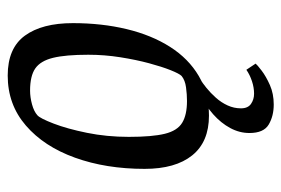

<svg xmlns="http://www.w3.org/2000/svg" viewBox="-136 -417 730 498"><g transform="rotate(-90 229.0 -168.0)"><path d="M178 9Q110 9 75 -34.5Q40 -78 40 -158Q40 -258 69 -338.5Q98 -419 152.5 -466Q207 -513 282 -513Q353 -513 385.5 -468.5Q418 -424 418 -344Q418 -269 402.5 -204.5Q387 -140 356.5 -92Q326 -44 281 -17.5Q236 9 178 9ZM216 -48Q233 -48 251.5 -50.5Q270 -53 281 -62Q287 -68 296 -90.5Q305 -113 314 -146.5Q323 -180 329.5 -221Q336 -262 336 -304Q336 -363 328 -395.5Q320 -428 300.5 -441.5Q281 -455 243 -455Q226 -455 207.5 -450Q189 -445 179 -436Q171 -429 157.5 -394Q144 -359 133.5 -307.5Q123 -256 123 -199Q123 -138 131 -105.5Q139 -73 159.5 -60.5Q180 -48 216 -48ZM207 177Q177 177 155 164Q133 151 133 114Q133 88 146 64Q159 40 181.5 20Q204 0 234 -14H273Q263 -8 250 2.5Q237 13 224.5 27Q212 41 204.5 57.5Q197 74 197 92Q197 110 208.5 118Q220 126 235 126Q251 126 267.5 120.5Q284 115 297 106L313 130Q310 134 295 145.5Q280 157 257.5 167Q235 177 207 177Z"/></g></svg>

Font: Faustina
Style: Italic
Weight: 400
Italic angle: -8°
Designer: Alfonso Garcia
Foundry: http://www.omnibus-type.com
Version: Version 1.200